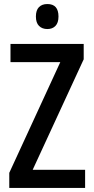

<svg xmlns="http://www.w3.org/2000/svg" viewBox="-20 -932 465 952"><path d="M402 0H26V-75L279 -624H32V-714H395V-638L142 -90H402ZM215 -912Q270 -912 270 -850Q270 -819 255 -803.5Q240 -788 215 -788Q189 -788 173.5 -803.5Q158 -819 158 -850Q158 -881 173 -896.5Q188 -912 215 -912Z"/></svg>

Font: Avrile Sans Condensed Medium
Style: Regular
Weight: 500
Width: 3
Designer: Monotype Design Team
Foundry: Monotype Imaging Inc.
Version: Version 2.001;September 10, 2019;FontCreator 11.5.0.2425 64-